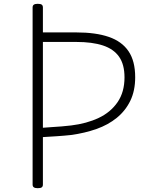

<svg xmlns="http://www.w3.org/2000/svg" viewBox="-20 -973 804 1007"><path d="M178 14Q164 14 157.5 9.5Q151 5 151 -5V-934Q151 -944 157.5 -948.5Q164 -953 178 -953Q193 -953 199 -948.5Q205 -944 205 -934V-803H380Q482 -803 550.5 -779.5Q619 -756 654 -704.5Q689 -653 689 -568Q689 -497 663.5 -444.5Q638 -392 592.5 -355Q547 -318 486 -296.5Q425 -275 353 -265Q316 -261 277.5 -258.5Q239 -256 205 -254V-5Q205 5 199 9.5Q193 14 178 14ZM205 -303Q229 -305 253.5 -306.5Q278 -308 303.5 -310Q329 -312 353 -315Q435 -325 497.5 -354.5Q560 -384 596.5 -437Q633 -490 633 -567Q633 -635 604.5 -675.5Q576 -716 520 -734.5Q464 -753 380 -753H205Z"/></svg>

Font: Playwrite US Modern ExtraLight
Style: Regular
Weight: 250
Designer: Veronika Burian, José Scaglione
Foundry: TypeTogether
Version: Version 1.003